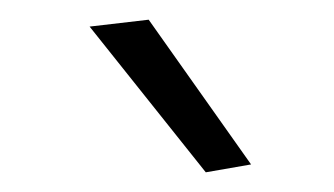

<svg xmlns="http://www.w3.org/2000/svg" viewBox="-20 -770 339 195"><path d="M235 -603 189 -595 71 -743 131 -750Z"/></svg>

Font: Antic Slab
Style: Regular
Weight: 400
Designer: Santiago Orozco
Foundry: Santiago Orozco
Version: Version 001.002